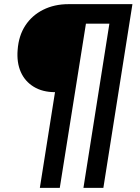

<svg xmlns="http://www.w3.org/2000/svg" viewBox="-20 -725 675 925"><path d="M172 180 245 -281Q185 -281 142.5 -307Q100 -333 80 -378.5Q60 -424 65 -485Q70 -553 102 -602Q134 -651 188 -678Q242 -705 310 -705H618L478 180H382L507 -611H394L268 180Z"/></svg>

Font: Nunito Sans 9pt
Style: Bold Italic
Weight: 700
Italic angle: -9°
Version: Version 3.101;gftools[0.9.27]